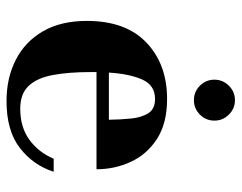

<svg xmlns="http://www.w3.org/2000/svg" viewBox="-94 -618 723 574"><g transform="rotate(90 267.0 -331.5)"><path d="M218.7 -611.4Q218.7 -636.6 236.7 -654.7Q254.7 -672.9 279.9 -672.9Q305.1 -672.9 323.1 -654.7Q341.1 -636.6 341.1 -611.4Q341.1 -586.2 323.1 -568.2Q305.1 -550.2 279.9 -550.2Q254.7 -550.2 236.7 -568.2Q218.7 -586.2 218.7 -611.4ZM494 -131Q474.5 -70 423 -30Q371.5 10 282.5 10Q213.5 10 159.2 -17.8Q105 -45.5 74 -99Q43 -152.5 43 -230Q43 -346.5 107.8 -408.2Q172.5 -470 276.5 -470Q349 -470 395.5 -440Q442 -410 464.2 -361.8Q486.5 -313.5 486.5 -259H196Q196 -250 196 -240Q196 -175.5 204.8 -128.5Q213.5 -81.5 237.2 -56.2Q261 -31 305.5 -31Q361 -31 398.5 -58.5Q436 -86 455 -131ZM276.5 -434Q235.5 -434 218.5 -396.2Q201.5 -358.5 197.5 -296H338.5Q338 -331.5 334.8 -363Q331.5 -394.5 318.8 -414.2Q306 -434 276.5 -434Z"/></g></svg>

Font: Bodoni* 06pt
Style: Bold
Weight: 700
Version: Version 2.3